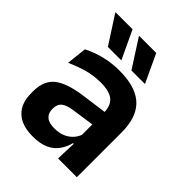

<svg xmlns="http://www.w3.org/2000/svg" viewBox="-199 -795 914 914"><g transform="rotate(45 258.0 -337.5)"><path d="M340 0 344.5 -120 341 -131V-284.5L340.5 -306.5Q340.5 -354.5 314.2 -377Q288 -399.5 228.5 -399.5Q178 -399.5 133.8 -386.2Q89.5 -373 52 -355.5L63 -457.5Q85 -469 113.2 -479.2Q141.5 -489.5 176.5 -496Q211.5 -502.5 252 -502.5Q312 -502.5 353.5 -488.2Q395 -474 419.8 -447.5Q444.5 -421 455.5 -384.2Q466.5 -347.5 466.5 -303V0ZM179.5 11.5Q106.5 11.5 68.2 -25Q30 -61.5 30 -129V-143Q30 -214.5 74 -248.8Q118 -283 213.5 -296L352.5 -315L360 -232.5L232 -214Q190 -208.5 172.2 -194Q154.5 -179.5 154.5 -151.5V-146.5Q154.5 -119 171.8 -103.8Q189 -88.5 226 -88.5Q259 -88.5 282.5 -99Q306 -109.5 321.2 -126.8Q336.5 -144 343 -165.5L361 -102H339Q331 -70.5 313.2 -44.8Q295.5 -19 263.5 -3.8Q231.5 11.5 179.5 11.5ZM156 -685.5 223 -543.5V-543H132.5L41.5 -684V-685.5ZM315.5 -685.5 382 -543.5V-543H291L201 -683V-685.5Z"/></g></svg>

Font: Anek Latin Medium SemiBold
Style: Regular
Weight: 600
Version: Version 1.003